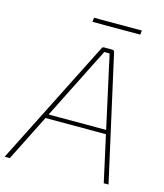

<svg xmlns="http://www.w3.org/2000/svg" viewBox="-143 -918 863 1009"><g transform="rotate(15 288.5 -413.5)"><path d="M378 -690Q383 -690 386.5 -687.5Q390 -685 391 -680L543 0H517L382 -613Q379 -627 376.5 -640Q374 -653 370 -667H341Q334 -653 327.5 -639Q321 -625 313 -611L6 0H-22L322 -682Q324 -687 327.5 -688.5Q331 -690 335 -690ZM474 -274 471 -252H121L124 -274ZM503 -827 500 -804H240L243 -827Z"/></g></svg>

Font: Exo 2 Thin
Style: Italic
Weight: 250
Italic angle: -8°
Designer: Natanael Gama
Foundry: Natanael Gama
Version: Version 2.010